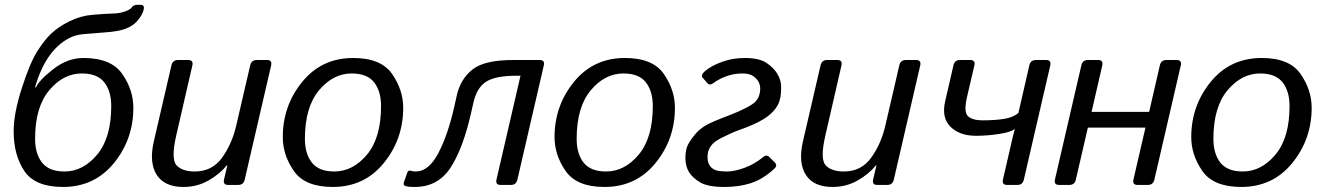

<svg xmlns="http://www.w3.org/2000/svg" viewBox="-20 -759 5436 788"><path d="M36.1 -220.7Q36.1 -293.9 69.6 -397.5Q103 -501 132.1 -547.1Q161.1 -593.3 190.2 -621.1Q219.2 -648.9 265.1 -671.6Q311 -694.3 359.4 -698.2Q418.5 -703.1 445.3 -703.6Q472.2 -704.1 495.6 -712.9Q516.1 -720.7 522 -730Q527.8 -739.3 544.4 -739.3H556.2Q573.2 -739.3 570.3 -722.2Q565.4 -696.3 539.8 -669.2Q514.2 -642.1 463.4 -632.3Q441.4 -627.9 398.4 -625Q355.5 -622.1 322 -618.9Q288.6 -615.7 263.7 -602.5Q167.5 -552.2 124 -401.4L127.4 -399.4Q138.2 -427.7 197.5 -474.4Q256.8 -521 322.3 -521Q436.5 -521 481.9 -455.3Q527.3 -389.6 527.3 -316.4Q527.3 -187.5 447.5 -89.6Q367.7 8.3 238.3 8.3Q124 8.3 80.1 -56.9Q36.1 -122.1 36.1 -220.7ZM124 -189Q124 -127.9 152.6 -91.6Q181.2 -55.2 244.6 -55.2Q320.8 -55.2 378.7 -124.3Q436.5 -193.4 436.5 -323.7Q436.5 -384.8 408 -421.1Q379.4 -457.5 315.9 -457.5Q239.7 -457.5 181.9 -388.4Q124 -319.3 124 -189Z M611.3 -178.7 683.6 -490.7Q688.5 -512.7 710.4 -512.7H752.4Q774.4 -512.7 769.5 -490.7L703.1 -202.1Q681.2 -106 704.6 -80.6Q728 -55.2 779.3 -55.2Q851.1 -55.2 891.6 -112.1Q932.1 -168.9 949.2 -242.2L1006.8 -490.7Q1011.7 -512.7 1033.7 -512.7H1075.7Q1097.7 -512.7 1092.8 -490.7L984.4 -22Q979.5 0 957.5 0H916.5Q894.5 0 899.4 -22L913.1 -80.6H911.1Q882.3 -44.9 835.7 -18.3Q789.1 8.3 732.9 8.3Q654.8 8.3 623 -41.7Q591.3 -91.8 611.3 -178.7Z M1140.6 -196.3Q1140.6 -325.2 1220.5 -423.1Q1300.3 -521 1429.7 -521Q1543.9 -521 1589.4 -455.3Q1634.8 -389.6 1634.8 -316.4Q1634.8 -187.5 1554.9 -89.6Q1475.1 8.3 1345.7 8.3Q1231.4 8.3 1186 -57.4Q1140.6 -123 1140.6 -196.3ZM1231.4 -189Q1231.4 -127.9 1260 -91.6Q1288.6 -55.2 1352.1 -55.2Q1428.2 -55.2 1486.1 -124.3Q1543.9 -193.4 1543.9 -323.7Q1543.9 -384.8 1515.4 -421.1Q1486.8 -457.5 1423.3 -457.5Q1347.2 -457.5 1289.3 -388.4Q1231.4 -319.3 1231.4 -189Z M1642.6 3.9Q1633.8 0 1637.7 -10.7L1651.9 -51.3Q1655.3 -61 1666 -58.1Q1676.8 -55.2 1686.5 -55.2Q1739.3 -55.2 1778.8 -130.1Q1818.4 -205.1 1844.7 -322.3L1855 -368.2Q1869.6 -433.6 1918.2 -473.1Q1966.8 -512.7 2086.4 -512.7H2194.8Q2216.8 -512.7 2211.9 -490.7L2103.5 -22Q2098.6 0 2076.7 0H2034.7Q2012.7 0 2017.6 -22L2116.2 -448.2H2098.6Q2013.7 -448.2 1975.3 -423.8Q1937 -399.4 1922.9 -337.4L1913.6 -296.4Q1880.4 -149.4 1828.9 -70.6Q1777.3 8.3 1682.6 8.3Q1651.9 8.3 1642.6 3.9Z M2255.9 -196.3Q2255.9 -325.2 2335.7 -423.1Q2415.5 -521 2544.9 -521Q2659.2 -521 2704.6 -455.3Q2750 -389.6 2750 -316.4Q2750 -187.5 2670.2 -89.6Q2590.3 8.3 2460.9 8.3Q2346.7 8.3 2301.3 -57.4Q2255.9 -123 2255.9 -196.3ZM2346.7 -189Q2346.7 -127.9 2375.2 -91.6Q2403.8 -55.2 2467.3 -55.2Q2543.5 -55.2 2601.3 -124.3Q2659.2 -193.4 2659.2 -323.7Q2659.2 -384.8 2630.6 -421.1Q2602.1 -457.5 2538.6 -457.5Q2462.4 -457.5 2404.5 -388.4Q2346.7 -319.3 2346.7 -189Z M2793 -110.4Q2793 -144.5 2803.7 -165.5Q2814.5 -186.5 2837.4 -212.9Q2860.4 -239.3 2904.3 -258.3Q2936 -272 2973.6 -286.1Q3011.2 -300.3 3042 -316.4Q3071.3 -331.5 3081.5 -343Q3091.8 -354.5 3095.9 -368.2Q3100.1 -381.8 3100.1 -393.6Q3100.1 -408.2 3095 -419.9Q3089.8 -431.6 3074.2 -444.6Q3058.6 -457.5 3026.9 -457.5Q2992.2 -457.5 2960.9 -446Q2929.7 -434.6 2909.2 -418.9Q2893.1 -406.7 2883.8 -417L2864.3 -439.5Q2854.5 -450.7 2873 -466.8Q2899.4 -489.3 2943.4 -505.1Q2987.3 -521 3036.6 -521Q3094.7 -521 3124.5 -501.7Q3154.3 -482.4 3170.2 -456.3Q3186 -430.2 3186 -400.9Q3186 -359.4 3176 -335.9Q3166 -312.5 3142.1 -291Q3118.2 -269.5 3077.6 -251Q3045.9 -236.3 3015.9 -226.1Q2985.8 -215.8 2946.3 -195.8Q2916 -180.7 2904.8 -168.5Q2893.6 -156.2 2888.7 -143.3Q2883.8 -130.4 2883.8 -113.3Q2883.8 -96.2 2890.6 -83.3Q2897.5 -70.3 2912.1 -62.7Q2926.8 -55.2 2964.8 -55.2Q2994.1 -55.2 3035.2 -70.1Q3076.2 -85 3111.3 -113.8Q3126 -126 3136.7 -115.2L3159.2 -92.8Q3172.4 -79.6 3158.2 -66.9Q3111.3 -23.4 3062.5 -7.6Q3013.7 8.3 2954.1 8.3Q2885.7 8.3 2854.5 -10Q2823.2 -28.3 2808.1 -52.2Q2793 -76.2 2793 -110.4Z M3275.4 -178.7 3347.7 -490.7Q3352.5 -512.7 3374.5 -512.7H3416.5Q3438.5 -512.7 3433.6 -490.7L3367.2 -202.1Q3345.2 -106 3368.7 -80.6Q3392.1 -55.2 3443.4 -55.2Q3515.1 -55.2 3555.7 -112.1Q3596.2 -168.9 3613.3 -242.2L3670.9 -490.7Q3675.8 -512.7 3697.8 -512.7H3739.7Q3761.7 -512.7 3756.8 -490.7L3648.4 -22Q3643.6 0 3621.6 0H3580.6Q3558.6 0 3563.5 -22L3577.1 -80.6H3575.2Q3546.4 -44.9 3499.8 -18.3Q3453.1 8.3 3397 8.3Q3318.8 8.3 3287.1 -41.7Q3255.4 -91.8 3275.4 -178.7Z M3859.4 -344.7 3893.1 -490.7Q3897.9 -512.7 3919.9 -512.7H3961.9Q3983.9 -512.7 3979 -490.7L3948.2 -358.4Q3934.6 -297.9 3953.4 -281.5Q3972.2 -265.1 4011.7 -265.1Q4063 -265.1 4100.6 -271Q4138.2 -276.9 4159.7 -295.4L4204.6 -490.7Q4209.5 -512.7 4231.4 -512.7H4273.4Q4295.4 -512.7 4290.5 -490.7L4182.1 -22Q4177.2 0 4155.3 0H4113.3Q4091.3 0 4096.2 -22L4137.2 -199.7Q4140.1 -212.9 4145 -229H4143.1Q4128.9 -216.8 4080.8 -209.2Q4032.7 -201.7 3984.9 -201.7Q3918.5 -201.7 3880.9 -238.8Q3843.3 -275.9 3859.4 -344.7Z M4326.7 0Q4304.7 0 4309.6 -22L4418 -490.7Q4422.9 -512.7 4444.8 -512.7H4486.8Q4508.8 -512.7 4503.9 -490.7L4460 -299.8H4696.3L4740.2 -490.7Q4745.1 -512.7 4767.1 -512.7H4809.1Q4831.1 -512.7 4826.2 -490.7L4717.8 -22Q4712.9 0 4690.9 0H4648.9Q4627 0 4631.8 -22L4681.2 -235.4H4444.8L4395.5 -22Q4390.6 0 4368.7 0Z M4869.1 -196.3Q4869.1 -325.2 4949 -423.1Q5028.8 -521 5158.2 -521Q5272.5 -521 5317.9 -455.3Q5363.3 -389.6 5363.3 -316.4Q5363.3 -187.5 5283.4 -89.6Q5203.6 8.3 5074.2 8.3Q4960 8.3 4914.6 -57.4Q4869.1 -123 4869.1 -196.3ZM4960 -189Q4960 -127.9 4988.5 -91.6Q5017.1 -55.2 5080.6 -55.2Q5156.7 -55.2 5214.6 -124.3Q5272.5 -193.4 5272.5 -323.7Q5272.5 -384.8 5243.9 -421.1Q5215.3 -457.5 5151.9 -457.5Q5075.7 -457.5 5017.8 -388.4Q4960 -319.3 4960 -189Z"/></svg>

Font: Istok Web
Style: Italic
Weight: 400
Italic angle: -13°
Designer: Andrey V. Panov
Foundry: Andrey V. Panov
Version: Version 1.0.2g